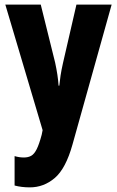

<svg xmlns="http://www.w3.org/2000/svg" viewBox="-20 -569 505 829"><path d="M3 -549H156L218 -299Q230 -244 233 -199H236Q238 -220 241.5 -243Q245 -266 252 -297L310 -549H462L293 55Q264 159 216.5 199.5Q169 240 109 240Q91 240 74.5 238Q58 236 43 232V105Q63 111 83 111Q102 111 115 103.5Q128 96 138.5 75Q149 54 160 13L164 -7Z"/></svg>

Font: Noto Sans Gujarati ExtraCondensed ExtraBold
Style: Regular
Weight: 800
Width: 2
Designer: Jelle Bosma - Monotype Design Team, Universal Thirst
Foundry: Monotype Imaging Inc.
Version: Version 2.106; ttfautohint (v1.8.4.7-5d5b)